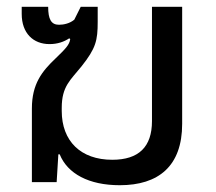

<svg xmlns="http://www.w3.org/2000/svg" viewBox="-20 -537 638 566"><path d="M333 9C447 9 517 -47 517 -172V-517H428V-180C428 -104 389 -66 311 -66C218 -66 162 -121 162 -210V-219C162 -283 188 -301 220 -341C263 -395 268 -418 268 -473V-517H218L199 -479C186 -468 168 -464 154 -464C131 -464 122 -480 122 -517H44V-496C44 -439 78 -407 126 -407C150 -407 169 -414 184 -424L187 -422C185 -405 173 -393 144 -365C104 -327 74 -290 74 -217V0H147L152 -82H156C179 -25 242 9 333 9Z"/></svg>

Font: Noto Sans Thai UI
Style: Regular
Weight: 400
Designer: Monotype Design Team
Foundry: Monotype Imaging Inc.
Version: Version 1.901